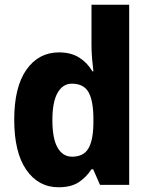

<svg xmlns="http://www.w3.org/2000/svg" viewBox="-20 -780 631 810"><path d="M227 10Q142 10 91 -63.5Q40 -137 40 -275Q40 -413 91.5 -486Q143 -559 229 -559Q279 -559 313.5 -537.5Q348 -516 370 -479H374Q371 -503 368.5 -532.5Q366 -562 366 -590V-760H525V0H402L373 -66H366Q343 -31 311 -10.5Q279 10 227 10ZM284 -119Q332 -119 352.5 -153Q373 -187 374 -258V-280Q374 -353 354 -390Q334 -427 283 -427Q245 -427 223 -388.5Q201 -350 201 -274Q201 -195 223 -157Q245 -119 284 -119Z"/></svg>

Font: Noto Sans Sinhala SemiCondensed ExtraBold
Style: Regular
Weight: 800
Width: 4
Designer: Jelle Bosma - Monotype Design Team
Foundry: Monotype Imaging Inc.
Version: Version 2.006; ttfautohint (v1.8.4.7-5d5b)